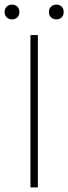

<svg xmlns="http://www.w3.org/2000/svg" viewBox="-32 -812 296 832"><path d="M100 0V-660H132V0ZM212 -728Q199 -728 189.5 -736.5Q180 -745 180 -760Q180 -775 189.5 -783.5Q199 -792 212 -792Q226 -792 235 -783.5Q244 -775 244 -760Q244 -745 235 -736.5Q226 -728 212 -728ZM20 -728Q7 -728 -2.5 -736.5Q-12 -745 -12 -760Q-12 -775 -2.5 -783.5Q7 -792 20 -792Q34 -792 43 -783.5Q52 -775 52 -760Q52 -745 43 -736.5Q34 -728 20 -728Z"/></svg>

Font: Assistant ExtraLight
Style: Regular
Weight: 200
Designer: Hebrew By Ben Nathan, Latin by Paul Hunt
Version: Version 3.000